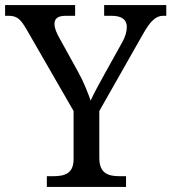

<svg xmlns="http://www.w3.org/2000/svg" viewBox="-25 -734 673 754"><path d="M470 0V-42H447C402 -42 365 -51 365 -114V-298L533 -594C550 -624 564 -645 577 -656C589 -667 602 -672 616 -672H628V-714H384V-672H413C453 -672 473 -657 473 -628C473 -612 468 -591 455 -568L391 -453C380 -432 368 -412 357 -391C346 -370 337 -353 331 -339C320 -370 304 -412 281 -453L207 -587C199 -602 189 -621 189 -640C189 -657 197 -672 233 -672H270V-714H-5V-672H8C43 -672 56 -658 79 -619L264 -298V-109C264 -50 226 -42 182 -42H159V0Z"/></svg>

Font: Liu Chibing Harmony Marks (Sposobin) Font
Style: Regular
Weight: 400
Designer: Liu Chibing
Foundry: Liu Chibing
Version: Version 1.003